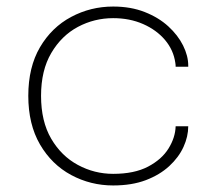

<svg xmlns="http://www.w3.org/2000/svg" viewBox="-20 -558 662 587"><path d="M326 9Q257 9 197.5 -23Q138 -55 102.2 -116.5Q66.5 -178 66.5 -265Q66.5 -352.5 102.2 -413.5Q138 -474.5 197.5 -506.2Q257 -538 326 -538Q380 -538 422.5 -521.2Q465 -504.5 494.5 -477.5Q524 -450.5 539.8 -418.8Q555.5 -387 555.5 -357.5Q555.5 -357 555.5 -356Q555.5 -355 555.5 -354H517Q517 -356.5 516.8 -359.8Q516.5 -363 516 -366Q510.5 -405 484.5 -435.8Q458.5 -466.5 417.5 -484.5Q376.5 -502.5 326 -502.5Q268.5 -502.5 218.2 -475.8Q168 -449 136.8 -396Q105.5 -343 105.5 -265Q105.5 -187 136.5 -134Q167.5 -81 218 -53.8Q268.5 -26.5 326 -26.5Q390.5 -26.5 432.5 -48.5Q474.5 -70.5 495.2 -104Q516 -137.5 517 -172H555.5Q555.5 -140.5 541 -108.8Q526.5 -77 497.5 -50.2Q468.5 -23.5 425.8 -7.2Q383 9 326 9Z"/></svg>

Font: Epilogue ExtraLight
Style: Regular
Weight: 250
Designer: Tyler Finck
Foundry: Etcetera Type Co
Version: Version 2.112